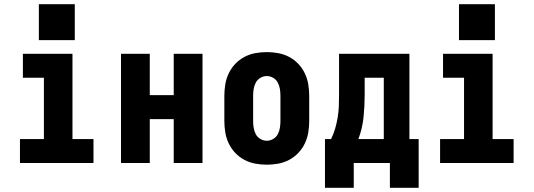

<svg xmlns="http://www.w3.org/2000/svg" viewBox="-20 -776 2540 914"><path d="M75 0V-114H189V-406H89V-520H325V-114H425V0ZM165 -585V-756H336V-585Z M556 0V-520H693V-323H807V-520H944V0H807V-209H693V0Z M1250 8Q1223 8 1195.5 3Q1168 -2 1143.5 -15Q1119 -28 1100 -48Q1081 -68 1069 -93Q1057 -118 1052.5 -145.5Q1048 -173 1048 -200V-320Q1048 -347 1052.5 -374.5Q1057 -402 1069 -427Q1081 -452 1100 -472Q1119 -492 1143.5 -505Q1168 -518 1195.5 -523Q1223 -528 1250 -528Q1277 -528 1304.5 -523Q1332 -518 1356.5 -505Q1381 -492 1400 -472Q1419 -452 1431 -427Q1443 -402 1447.5 -374.5Q1452 -347 1452 -320V-200Q1452 -173 1447.5 -145.5Q1443 -118 1431 -93Q1419 -68 1400 -48Q1381 -28 1356.5 -15Q1332 -2 1304.5 3Q1277 8 1250 8ZM1250 -106Q1266 -106 1280.5 -114.5Q1295 -123 1302.5 -137.5Q1310 -152 1312.5 -168Q1315 -184 1315 -200V-320Q1315 -336 1312.5 -352Q1310 -368 1302.5 -382.5Q1295 -397 1280.5 -405.5Q1266 -414 1250 -414Q1234 -414 1219.5 -405.5Q1205 -397 1197.5 -382.5Q1190 -368 1187.5 -352Q1185 -336 1185 -320V-200Q1185 -184 1187.5 -168Q1190 -152 1197.5 -137.5Q1205 -123 1219.5 -114.5Q1234 -106 1250 -106Z M1527 118V-114H1556Q1568 -138 1575.5 -164Q1583 -190 1587.5 -217Q1592 -244 1593 -271Q1594 -298 1594 -325V-520H1929V-114H1973V118H1836V0H1664V118ZM1686 -114H1807V-406H1716V-325Q1716 -271 1710.5 -217.5Q1705 -164 1686 -114Z M2075 0V-114H2189V-406H2089V-520H2325V-114H2425V0ZM2165 -585V-756H2336V-585Z"/></svg>

Font: Iosevka SS04 Heavy
Style: Regular
Weight: 900
Monospace: yes
Designer: Belleve Invis
Foundry: Belleve Invis
Version: Version 19.0.0; ttfautohint (v1.8.4)